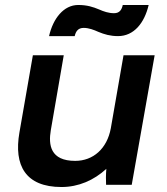

<svg xmlns="http://www.w3.org/2000/svg" viewBox="-20 -742 669 771"><path d="M227 9C295 9 357 -18 407 -64C405 -42 405 -16 406 0H509L601 -520H476L425 -227C410 -145 354 -96 282 -96C182 -96 174 -160 184 -219L236 -520H112L58 -210C35 -78 82 9 227 9ZM177 -597H280C284 -614 292 -630 316 -630C337 -630 357 -622 375 -614C399 -604 423 -597 454 -597C518 -597 560 -650 577 -722H473C469 -704 461 -689 438 -689C416 -689 396 -696 378 -704C354 -714 330 -722 294 -722C236 -722 193 -668 177 -597Z"/></svg>

Font: Fixel Display 20240404 SemiBold
Style: Italic
Weight: 600
Italic angle: -10°
Designer: AlfaBravo + MacPaw
Foundry: Kyrylo Tkachov, Marchela Mozhyna, Serhii Makarenko, Maria Weinstein, Zakhar Kryvoshyya
Version: Version 1.211;Glyphs 3.2 (3225)